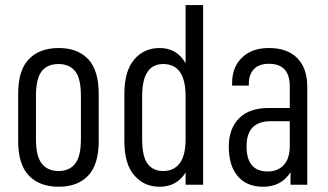

<svg xmlns="http://www.w3.org/2000/svg" viewBox="-20 -710 1260 738"><path d="M49.8 -168V-348.6Q49.8 -440.4 90.8 -482.4Q131.8 -525.4 206.1 -525.4Q278.3 -525.4 319.3 -482.4Q359.4 -439.5 359.4 -348.6V-168Q359.4 -78.1 319.3 -35.2Q278.3 7.8 206.1 7.8Q131.8 7.8 90.8 -35.2Q49.8 -78.1 49.8 -168ZM291 -175.8V-340.8Q291 -408.2 269.5 -435.5Q247.1 -463.9 205.1 -463.9Q162.1 -463.9 140.6 -436.5Q118.2 -408.2 118.2 -340.8V-175.8Q118.2 -109.4 140.6 -81.1Q163.1 -52.7 205.1 -52.7Q248 -52.7 269.5 -82Q291 -109.4 291 -175.8Z M458 -168V-348.6Q458 -437.5 496.1 -481.4Q533.2 -525.4 593.8 -525.4Q660.2 -525.4 693.4 -466.8V-690.4H760.7V0H693.4V-46.9Q659.2 7.8 593.8 7.8Q533.2 7.8 496.1 -36.1Q458 -79.1 458 -168ZM693.4 -174.8V-339.8Q693.4 -463.9 607.4 -463.9Q526.4 -463.9 526.4 -340.8V-175.8Q526.4 -109.4 546.9 -81.1Q567.4 -52.7 607.4 -52.7Q649.4 -52.7 671.9 -84Q693.4 -114.3 693.4 -174.8Z M1161.1 -375V0H1096.7V-47.9Q1061.5 7.8 991.2 7.8Q927.7 7.8 893.6 -33.2Q859.4 -73.2 859.4 -146.5Q859.4 -215.8 899.4 -255.9Q938.5 -294.9 1013.7 -294.9H1093.8V-377.9Q1093.8 -464.8 1013.7 -464.8Q976.6 -464.8 957 -445.3Q936.5 -424.8 936.5 -388.7V-380.9H872.1V-389.6Q872.1 -453.1 911.1 -489.3Q948.2 -525.4 1013.7 -525.4Q1085 -525.4 1123 -486.3Q1161.1 -447.3 1161.1 -375ZM1093.8 -148.4V-244.1H1020.5Q927.7 -244.1 927.7 -147.5Q927.7 -51.8 1007.8 -50.8Q1047.9 -50.8 1071.3 -76.2Q1093.8 -101.6 1093.8 -148.4Z"/></svg>

Font: Dinish Condensed
Style: Regular
Weight: 400
Width: 3
Designer: Bert Driehuis
Foundry: Playbeing
Version: Version 3.006; git-39231f3c-release